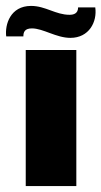

<svg xmlns="http://www.w3.org/2000/svg" viewBox="-43 -629 343 649"><path d="M279 -604H221C221 -582 204 -579 192 -579C145 -579 111 -609 62 -609C-8 -609 -27 -546 -22 -506H36C36 -520 40 -533 65 -533C103 -533 147 -501 195 -501C258 -501 286 -555 279 -604ZM44 0H215V-460H44Z"/></svg>

Font: FilmFarsi Display
Style: Regular
Weight: 400
Designer: Borna Izadpanah
Foundry: Borna Izadpanah
Version: Version 1.000;PS 001.000;hotconv 1.0.88;makeotf.lib2.5.64775